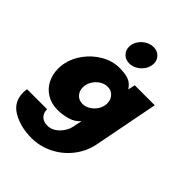

<svg xmlns="http://www.w3.org/2000/svg" viewBox="-307 -823 1202 1202"><g transform="rotate(45 294.0 -222.0)"><path d="M-44 85Q-44 70 -41 53H136Q136 87 156 106Q176 125 209 125Q251 125 285.5 91Q320 57 329 14L341 -47Q315 -15 272.5 -2.5Q230 10 184 10Q131 10 90 -14.5Q49 -39 27 -81.5Q5 -124 5 -176Q5 -201 9 -221Q21 -282 60.5 -334.5Q100 -387 156.5 -419Q213 -451 274 -451Q320 -451 351.5 -441Q383 -431 408 -394L418 -441H595L511 -9Q496 65 449 124.5Q402 184 334.5 217Q267 250 195 250Q98 250 27 209.5Q-44 169 -44 85ZM269 -127Q296 -127 321 -143Q346 -159 361.5 -185Q377 -211 377 -239Q377 -271 357 -293Q337 -315 305 -315Q277 -315 252 -298.5Q227 -282 212 -256Q197 -230 197 -202Q197 -170 217 -148.5Q237 -127 269 -127ZM222 -586Q222 -614 238 -639Q254 -664 279.5 -679Q305 -694 333 -694Q365 -694 386 -673.5Q407 -653 407 -622Q407 -594 391 -568.5Q375 -543 349.5 -528Q324 -513 297 -513Q264 -513 243 -534Q222 -555 222 -586Z"/></g></svg>

Font: Teachers ExtraBold
Style: Italic
Weight: 800
Designer: Alfredo Marco Pradil & Chank Diesel
Version: Version 0.009